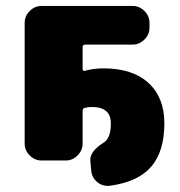

<svg xmlns="http://www.w3.org/2000/svg" viewBox="-20 -540 606 646"><path d="M328 -310Q426 -310 479.5 -261Q533 -212 533 -125Q533 -31 489 20.5Q445 72 350 85Q326 88 307.5 73Q289 58 287 34L284 3Q280 -30 330 -61Q353 -76 353 -125Q353 -180 289 -180Q277 -180 265 -177Q258 -176 258 -166V-57Q258 -34 241 -17Q224 0 201 0H120Q97 0 80 -17Q63 -34 63 -57V-463Q63 -486 80 -503Q97 -520 120 -520H426Q449 -520 466 -503Q483 -486 483 -463V-447Q483 -424 466 -407Q449 -390 426 -390H267Q258 -390 258 -381V-308Q258 -300 266 -302Q296 -310 328 -310Z"/></svg>

Font: Rounded Mplus 1c Black
Style: Regular
Weight: 900
Version: Version 1.059.20150529